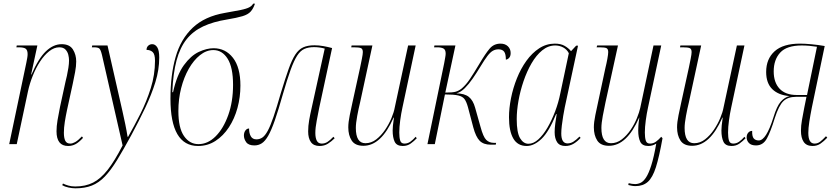

<svg xmlns="http://www.w3.org/2000/svg" viewBox="-20 -783 4542 1043"><path d="M350 10Q287 10 287 -70Q287 -97 292.5 -130Q298 -163 306 -202L336 -340Q339 -351 343.5 -371.5Q348 -392 351.5 -414.5Q355 -437 355 -455Q355 -469 351 -485.5Q347 -502 335.5 -514Q324 -526 302 -526Q274 -526 247 -504.5Q220 -483 197.5 -448.5Q175 -414 158 -371.5Q141 -329 132 -287L71 0H30L123 -442Q126 -457 128 -468.5Q130 -480 130 -489Q130 -510 120 -518Q110 -526 81 -526H69L71 -536H183L149 -378H151Q189 -466 229.5 -504.5Q270 -543 315 -543Q358 -543 376 -514.5Q394 -486 394 -449Q394 -424 388 -391.5Q382 -359 375 -327L344 -185Q337 -152 332 -120.5Q327 -89 327 -62Q327 -34 334.5 -18.5Q342 -3 362 -3Q374 -3 389 -11.5Q404 -20 425 -42L431 -34Q409 -10 390.5 0Q372 10 350 10Z M390 240Q372 240 351.5 235.5Q331 231 318 223L322 214Q334 220 351 225Q368 230 389 230Q444 230 485.5 209Q527 188 565 139.5Q603 91 646 7L534 -484Q527 -513 519.5 -519.5Q512 -526 490 -526H479L481 -536H564L645 -180Q653 -145 660.5 -108.5Q668 -72 673 -40H676Q709 -98 742.5 -164.5Q776 -231 799 -304Q822 -377 822 -453Q822 -489 809 -500.5Q796 -512 776 -512Q776 -526 785 -534.5Q794 -543 807 -543Q823 -543 834 -526.5Q845 -510 845 -470Q845 -404 824 -336.5Q803 -269 769 -197.5Q735 -126 694 -50Q650 31 616 86.5Q582 142 549.5 176Q517 210 479 225Q441 240 390 240Z M1056 10Q906 10 906 -247Q906 -376 934 -473.5Q962 -571 1027 -632.5Q1092 -694 1202 -713Q1255 -722 1286.5 -728.5Q1318 -735 1333.5 -743Q1349 -751 1355 -763H1365Q1356 -736 1341.5 -720Q1327 -704 1297 -695Q1267 -686 1213 -677Q1138 -665 1083.5 -639.5Q1029 -614 993.5 -569.5Q958 -525 939 -454.5Q920 -384 916 -282H920Q941 -377 979 -429Q1017 -481 1060 -501Q1103 -521 1140 -521Q1205 -521 1245.5 -469Q1286 -417 1286 -318Q1286 -255 1270 -196.5Q1254 -138 1223.5 -91.5Q1193 -45 1150.5 -17.5Q1108 10 1056 10ZM1058 0Q1109 0 1151.5 -42.5Q1194 -85 1220 -158Q1246 -231 1246 -322Q1246 -417 1216.5 -464Q1187 -511 1139 -511Q1101 -511 1066.5 -483.5Q1032 -456 1005.5 -409.5Q979 -363 964 -304Q949 -245 949 -180Q949 -88 979.5 -44Q1010 0 1058 0Z M1716 10Q1684 10 1669 -11Q1654 -32 1654 -69Q1654 -99 1659.5 -130.5Q1665 -162 1674 -201L1744 -519Q1716 -527 1686 -527Q1656 -527 1634 -517.5Q1612 -508 1594.5 -481Q1577 -454 1558.5 -403Q1540 -352 1516 -269Q1492 -184 1473 -129.5Q1454 -75 1437 -45.5Q1420 -16 1402 -4.5Q1384 7 1362 7Q1330 7 1317.5 -10.5Q1305 -28 1305 -47Q1305 -63 1313 -74Q1321 -85 1333 -85Q1333 -59 1342.5 -42.5Q1352 -26 1373 -26Q1391 -26 1405.5 -36Q1420 -46 1434.5 -72.5Q1449 -99 1466 -149Q1483 -199 1506 -279Q1530 -358 1548 -408.5Q1566 -459 1584.5 -487Q1603 -515 1627.5 -526Q1652 -537 1688 -537Q1712 -537 1737 -532.5Q1762 -528 1784 -522L1714 -197Q1708 -166 1700.5 -127.5Q1693 -89 1693 -61Q1693 -34 1701 -18.5Q1709 -3 1728 -3Q1745 -3 1759.5 -12.5Q1774 -22 1791 -40L1798 -32Q1781 -15 1761.5 -2.5Q1742 10 1716 10Z M2168 10Q2135 10 2124 -13Q2113 -36 2113 -74Q2113 -85 2114.5 -101Q2116 -117 2120 -144H2118Q2051 9 1954 9Q1909 9 1890.5 -19.5Q1872 -48 1872 -91Q1872 -119 1880 -157.5Q1888 -196 1895 -228L1936 -415Q1941 -439 1946 -464Q1951 -489 1951 -500Q1951 -517 1941 -521.5Q1931 -526 1903 -526H1888L1890 -536H2003L1936 -226Q1928 -194 1920.5 -153.5Q1913 -113 1913 -88Q1913 -5 1965 -5Q1997 -5 2024 -26Q2051 -47 2072 -78Q2093 -109 2106.5 -141.5Q2120 -174 2124 -197L2197 -536H2238L2166 -198Q2159 -166 2154 -129Q2149 -92 2149 -63Q2149 -36 2154 -19.5Q2159 -3 2177 -3Q2195 -3 2209.5 -13.5Q2224 -24 2238 -40L2244 -32Q2230 -17 2211.5 -3.5Q2193 10 2168 10Z M2646 3Q2607 3 2586 -18Q2565 -39 2551 -91L2522 -201Q2514 -230 2503.5 -244.5Q2493 -259 2469 -264.5Q2445 -270 2397 -270L2342 0H2302L2393 -440Q2396 -457 2398.5 -470.5Q2401 -484 2401 -492Q2401 -513 2389 -519.5Q2377 -526 2355 -526H2338L2340 -536H2454L2399 -280Q2439 -280 2456 -285Q2473 -290 2489 -303Q2512 -323 2532.5 -353.5Q2553 -384 2584 -436Q2617 -492 2640 -519Q2663 -546 2699 -546Q2724 -546 2739 -531.5Q2754 -517 2754 -495Q2754 -478 2746 -469Q2738 -460 2728 -459Q2728 -490 2718.5 -502.5Q2709 -515 2688 -515Q2671 -515 2657 -507Q2643 -499 2627.5 -478.5Q2612 -458 2589 -420Q2569 -387 2548 -356.5Q2527 -326 2505 -304Q2483 -282 2459 -276Q2504 -275 2527 -256.5Q2550 -238 2561 -198L2590 -95Q2605 -39 2621.5 -23Q2638 -7 2663 -7H2675L2673 3Z M2841 10Q2792 10 2768.5 -30.5Q2745 -71 2745 -146Q2745 -195 2756 -250Q2767 -305 2788 -357.5Q2809 -410 2839.5 -452.5Q2870 -495 2909 -520.5Q2948 -546 2994 -546Q3026 -546 3047 -534Q3068 -522 3082 -505L3110 -535H3120L3048 -200Q3044 -180 3039.5 -153.5Q3035 -127 3032 -101Q3029 -75 3029 -58Q3029 -4 3063 -4Q3080 -4 3095 -13.5Q3110 -23 3128 -41L3134 -34Q3117 -15 3096.5 -2.5Q3076 10 3051 10Q3020 10 3006.5 -10.5Q2993 -31 2993 -65Q2993 -86 2996.5 -112.5Q3000 -139 3004 -163H3001Q2962 -67 2921.5 -28.5Q2881 10 2841 10ZM2851 -2Q2878 -2 2904.5 -26Q2931 -50 2954 -89.5Q2977 -129 2995.5 -177.5Q3014 -226 3024 -277L3070 -494Q3059 -515 3039 -525.5Q3019 -536 2996 -536Q2958 -536 2925.5 -509.5Q2893 -483 2867.5 -439Q2842 -395 2824 -342Q2806 -289 2796.5 -235.5Q2787 -182 2787 -136Q2787 -63 2805 -32.5Q2823 -2 2851 -2Z M3432 228Q3421 228 3411.5 226Q3402 224 3393 222L3395 212Q3403 214 3412 215.5Q3421 217 3430 217Q3445 217 3460 210Q3475 203 3489.5 181Q3504 159 3518 115Q3532 71 3545 -3Q3525 10 3502 10Q3469 10 3458 -13Q3447 -36 3447 -74Q3447 -85 3448 -101Q3449 -117 3453 -144H3452Q3385 9 3288 9Q3243 9 3224.5 -19.5Q3206 -48 3206 -91Q3206 -119 3214 -157.5Q3222 -196 3229 -228L3269 -415Q3275 -439 3279.5 -464Q3284 -489 3284 -500Q3284 -517 3274.5 -521.5Q3265 -526 3237 -526H3221L3224 -536H3337L3269 -226Q3262 -194 3254.5 -153.5Q3247 -113 3247 -88Q3247 -5 3299 -5Q3331 -5 3358 -26Q3385 -47 3406 -78Q3427 -109 3440 -141.5Q3453 -174 3458 -197L3530 -536H3572L3500 -198Q3493 -166 3488 -129Q3483 -92 3483 -63Q3483 -36 3488 -19.5Q3493 -3 3511 -3Q3529 -3 3543.5 -13.5Q3558 -24 3572 -40L3579 -32Q3561 69 3543 125.5Q3525 182 3499 205Q3473 228 3432 228Z M3954 10Q3921 10 3910 -13Q3899 -36 3899 -74Q3899 -85 3900.5 -101Q3902 -117 3906 -144H3904Q3837 9 3740 9Q3695 9 3676.5 -19.5Q3658 -48 3658 -91Q3658 -119 3666 -157.5Q3674 -196 3681 -228L3722 -415Q3727 -439 3732 -464Q3737 -489 3737 -500Q3737 -517 3727 -521.5Q3717 -526 3689 -526H3674L3676 -536H3789L3722 -226Q3714 -194 3706.5 -153.5Q3699 -113 3699 -88Q3699 -5 3751 -5Q3783 -5 3810 -26Q3837 -47 3858 -78Q3879 -109 3892.5 -141.5Q3906 -174 3910 -197L3983 -536H4024L3952 -198Q3945 -166 3940 -129Q3935 -92 3935 -63Q3935 -36 3940 -19.5Q3945 -3 3963 -3Q3981 -3 3995.5 -13.5Q4010 -24 4024 -40L4030 -32Q4016 -17 3997.5 -3.5Q3979 10 3954 10Z M4394 10Q4361 10 4346 -12Q4331 -34 4331 -73Q4331 -100 4336.5 -131Q4342 -162 4349 -198L4361 -257H4304Q4260 -257 4235.5 -233.5Q4211 -210 4189 -142Q4166 -67 4145.5 -30Q4125 7 4087 7Q4061 7 4048.5 -6Q4036 -19 4036 -37Q4036 -52 4044.5 -62Q4053 -72 4066 -72Q4065 -42 4074.5 -31Q4084 -20 4102 -20Q4142 -20 4181 -144Q4200 -207 4221.5 -231Q4243 -255 4269 -261Q4209 -266 4175.5 -298.5Q4142 -331 4142 -392Q4142 -463 4188 -504.5Q4234 -546 4326 -546Q4352 -546 4389 -542.5Q4426 -539 4460 -533L4390 -198Q4382 -158 4376.5 -122Q4371 -86 4371 -61Q4371 -3 4405 -3Q4422 -3 4435.5 -13.5Q4449 -24 4467 -43L4474 -35Q4456 -16 4437.5 -3Q4419 10 4394 10ZM4308 -267H4364L4418 -529Q4374 -536 4335 -536Q4254 -536 4218.5 -497.5Q4183 -459 4183 -395Q4183 -335 4215 -301Q4247 -267 4308 -267Z"/></svg>

Font: Noto Serif Display Condensed ExtraLight
Style: Italic
Weight: 200
Width: 3
Italic angle: -12°
Designer: Monotype Design Team
Foundry: Monotype Imaging Inc.
Version: Version 2.009